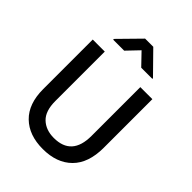

<svg xmlns="http://www.w3.org/2000/svg" viewBox="-255 -1027 1162 1162"><g transform="rotate(45 326.0 -446.5)"><path d="M478 -255.9Q478 -85.9 325.2 -85.9Q256.8 -85.9 215.3 -125.5Q173.8 -165 173.8 -251V-673.8H70.8V-250Q70.8 -124 138.9 -57.6Q207 8.8 325.2 8.8Q444.8 8.8 512.9 -59.1Q581.1 -127 581.1 -257.8V-673.8H478ZM494.1 -766.1 360.8 -901.9H291L158.7 -767.1V-760.7H252.9L325.7 -836.9L398.9 -760.7H494.1Z"/></g></svg>

Font: FAU Chimera Medium
Style: Regular
Weight: 500
Version: Version 1.002;hotconv 1.0.117;makeotfexe 2.5.65602